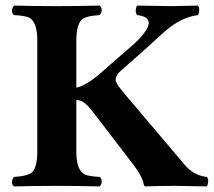

<svg xmlns="http://www.w3.org/2000/svg" viewBox="-20 -667 767 689"><path d="M113.8 -522.9Q113.8 -589.8 83 -604.5Q67.9 -610.8 30.8 -612.8Q19.5 -619.6 24.4 -637.2Q26.9 -644 30.8 -647Q110.4 -645 185.1 -645Q256.8 -645 336.9 -647Q348.1 -640.1 343.8 -622.6Q341.3 -615.7 336.9 -612.8Q285.6 -609.9 271.5 -594.7Q254.4 -574.7 253.9 -522.9V-352.5Q286.6 -357.9 342.3 -405.8Q354.5 -416 370.1 -430.2Q370.1 -430.2 460.4 -508.8Q470.7 -518.6 477.1 -524.9Q552.7 -604 472.2 -612.8Q463.9 -621.1 468.8 -640.6Q470.2 -645 472.2 -647Q566.4 -645 595.2 -645Q599.1 -645 689.9 -647Q698.2 -638.7 693.4 -619.6Q691.9 -615.2 689.9 -612.8Q630.4 -605.5 571.3 -554.2Q562 -545.9 542.5 -528.3Q524.9 -512.2 516.1 -503.9L407.2 -407.2Q394 -394 395 -377.9Q396 -367.2 424.8 -333L644 -74.2Q673.8 -39.1 719.7 -32.2Q721.2 -32.2 722.2 -32.2Q730.5 -23.9 725.1 -4.4Q723.6 0 722.2 2Q627.4 0 610.8 0Q541.5 0 501 2Q497.1 0.5 496.1 -3.9Q491.7 -32.2 460 -74.2L309.1 -271Q285.6 -300.8 267.1 -306.2Q260.7 -307.6 253.9 -308.6V-122.1Q253.9 -55.2 285.2 -40.5Q300.3 -34.2 336.9 -32.2Q348.1 -25.4 343.8 -7.8Q341.3 -1 336.9 2Q256.8 0 185.1 0Q111.3 0 30.8 2Q19.5 -4.9 24.4 -22.5Q26.9 -29.3 30.8 -32.2Q82 -35.2 96.7 -50.3Q113.8 -70.3 113.8 -122.1Z"/></svg>

Font: Linux Libertine O
Style: Bold
Weight: 700
Designer: Philipp H. Poll
Foundry: Philipp H. Poll
Version: Version 5.0.0